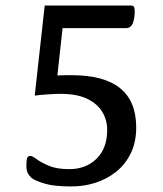

<svg xmlns="http://www.w3.org/2000/svg" viewBox="-20 -659 586 692"><path d="M237.8 13Q175.2 13 142.5 3.2Q109.9 -6.5 96 -16Q85.8 -24 80.4 -34.8Q75.1 -45.5 75.1 -61.3Q75.1 -84 78.3 -90.5Q81.5 -97 89.3 -97Q96.7 -97 112.1 -85.3Q127.6 -73.7 156.1 -61.5Q184.6 -49.4 229.4 -49.4Q289.8 -49.4 328 -86.9Q366.3 -124.4 366.3 -190.9Q366.3 -225.8 349 -255.2Q331.7 -284.6 294.6 -302.7Q257.5 -320.8 197.9 -320.8Q180.8 -320.8 152.4 -318.9Q124 -317.1 105.2 -314.4L141.1 -639H452.6Q459.3 -639 462.4 -634.9Q465.5 -630.7 465.5 -619.5Q465.5 -590.9 458.2 -574.3Q450.9 -557.7 434.9 -557.7H205.5L186.8 -387.1Q197.6 -387.7 212.4 -387.9Q227.1 -388 237.7 -388Q355.2 -388 413.1 -341Q470.9 -294 470.9 -199.7Q470.9 -146.7 451.4 -106.6Q431.9 -66.5 398.6 -40Q365.3 -13.5 323.9 -0.2Q282.4 13 237.8 13Z"/></svg>

Font: Briem Hand Thin
Style: Regular
Weight: 100
Designer: Gunnlaugur SE Briem, Eben Sorkin
Foundry: Sorkin Type Co.
Version: Version 1.003